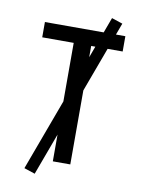

<svg xmlns="http://www.w3.org/2000/svg" viewBox="-97 -887 794 1039"><g transform="rotate(10 300.0 -368.0)"><path d="M252 0V-651H79V-735H521V-651H348V0ZM167 83 107 63 433 -819 493 -799Z"/></g></svg>

Font: Iosevka Medium Extended
Style: Regular
Weight: 500
Width: 7
Monospace: yes
Designer: Belleve Invis
Foundry: Belleve Invis
Version: Version 32.5.0; ttfautohint (v1.8.4)